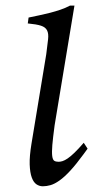

<svg xmlns="http://www.w3.org/2000/svg" viewBox="-20 -650 353 685"><path d="M278.3 -100.1Q251.5 -63.5 230.5 -40.8Q209.5 -18.1 192.1 -5.9Q174.8 6.3 160.4 10.5Q146 14.6 132.8 14.6Q120.6 14.6 110.1 7.6Q99.6 0.5 93.3 -16.8Q86.9 -34.2 85.9 -63.5Q85 -92.8 92.3 -137.2L145 -456.5Q149.4 -490.2 151.6 -510.3Q153.8 -530.3 147.9 -541.7Q142.1 -553.2 126.2 -558.3Q110.4 -563.5 79.1 -566.4L82 -587.4Q101.1 -591.3 120.6 -595.5Q140.1 -599.6 159.2 -604.5Q178.2 -609.4 196 -615.5Q213.9 -621.6 229.5 -629.9H245.6L174.8 -202.6Q168.9 -158.7 166.7 -132.8Q164.6 -106.9 166.3 -93.5Q168 -80.1 173.6 -76.4Q179.2 -72.8 189 -72.8Q195.3 -72.8 203.1 -75.2Q210.9 -77.6 221.4 -84.7Q231.9 -91.8 245.8 -105.2Q259.8 -118.7 278.8 -140.6L292.5 -119.6Z"/></svg>

Font: Gentium Plus
Style: Italic
Weight: 400
Italic angle: -8°
Designer: J. Victor Gaultney, Annie Olsen, Iska Routamaa
Foundry: SIL International
Version: Version 1.510